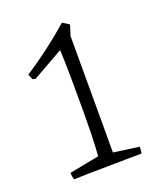

<svg xmlns="http://www.w3.org/2000/svg" viewBox="-104 -584 556 657"><g transform="rotate(-20 174.5 -255.0)"><path d="M54 4Q50 -6 50 -21L158 -42Q161 -81 162 -123.5Q163 -166 163 -225Q163 -276 162.5 -332Q162 -388 160 -428L47 -364L37 -367L29 -386Q75 -416 117 -448Q159 -480 198 -514L222 -499L210 -461V-37L303 -24Q303 -18 302.5 -12Q302 -6 301 0Q285 0 251.5 0.5Q218 1 178.5 1.5Q139 2 105 2.5Q71 3 54 4Z"/></g></svg>

Font: Labrada Light
Style: Regular
Weight: 300
Designer: Mercedes Jáuregui
Foundry: Omnibus-Type Team
Version: Version 1.000; ttfautohint (v1.8.4.7-5d5b)